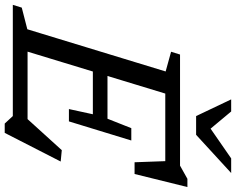

<svg xmlns="http://www.w3.org/2000/svg" viewBox="-130 -832 976 794"><g transform="rotate(90 358.0 -435.0)"><path d="M256.5 -632 175 -654.5 186.5 -691.5H366.5L156 0H-19L-7.5 -37L82 -60ZM626.5 -656 647.5 -630.5H292.5L312.5 -691.5H646L700.5 -722H734.5L680.5 -503.5H632ZM472 33.5 441 0H101L121 -61H480.5L430 -35L582 -202.5L629 -198L510.5 33.5ZM463 -232H412L433.5 -331H202L221 -391.5H452L491 -490H542L502.5 -361ZM676.5 -903 518.5 -758H441L372 -903H422L500 -809.5H481L616 -903Z"/></g></svg>

Font: Newsreader 11pt
Style: Italic
Weight: 400
Italic angle: -17°
Version: Version 1.003